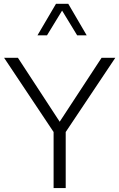

<svg xmlns="http://www.w3.org/2000/svg" viewBox="-20 -963 611 983"><path d="M329.6 -943.4H266.6L171.9 -782.2H220.7L297.9 -908.7L375 -782.2H423.8ZM285.6 -339.8 71.8 -667H1L254.4 -287.1V0H316.4V-287.1L570.3 -667H500Z"/></svg>

Font: Estedad Light
Style: Regular
Weight: 300
Designer: Amin Abedi
Version: Version 7.3